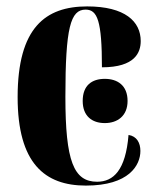

<svg xmlns="http://www.w3.org/2000/svg" viewBox="-20 -569 488 599"><path d="M248 10C383 10 418 -54 418 -98C418 -123 407 -144 381 -148C372 -38 334 -2 283 -2C210 -2 184 -66 184 -267C184 -483 200 -539 247 -539C284 -539 298 -504 298 -359C402 -359 419 -406 419 -441C419 -502 370 -549 252 -549C122 -549 35 -483 35 -266C35 -59 120 10 248 10ZM307 -185C346 -185 378 -207 378 -254C378 -303 346 -323 307 -323C267 -323 238 -303 238 -254C238 -207 267 -185 307 -185Z"/></svg>

Font: Noto Serif Display Condensed Extra
Style: Regular
Weight: 800
Width: 3
Designer: Monotype Design Team
Foundry: Monotype Imaging Inc.
Version: Version 1.900